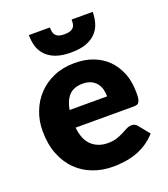

<svg xmlns="http://www.w3.org/2000/svg" viewBox="-135 -825 809 927"><g transform="rotate(-20 269.5 -361.0)"><path d="M182.1 -321.3H375Q375 -339.8 370.6 -357.4Q365.7 -375 355 -389.2Q342.8 -403.8 326.7 -411.1Q308.6 -419.4 284.2 -419.4Q239.7 -419.4 214.8 -394.5Q190.4 -369.1 182.1 -321.3ZM479 -231.4H180.2Q187.5 -167 219.7 -137.7Q252.4 -107.9 301.8 -107.9Q329.6 -107.9 348.6 -114.3Q364.7 -119.6 383.3 -128.9Q388.7 -131.8 398.7 -137Q408.7 -142.1 411.6 -143.6Q423.8 -149.9 438 -149.9Q456.1 -149.9 465.8 -136.7L511.2 -81.1Q488.8 -55.2 459.5 -36.6Q430.7 -18.6 402.3 -9.3Q372.6 0.5 344.2 3.9Q313 7.8 288.1 7.8Q231.9 7.8 186 -9.8Q137.7 -27.3 102.5 -62.5Q65.9 -98.1 45.9 -149.4Q24.9 -200.7 24.9 -270.5Q24.9 -323.7 43 -369.1Q60.5 -415.5 94.2 -450.7Q127 -485.4 174.3 -505.9Q221.7 -526.4 280.8 -526.4Q334.5 -526.4 375.5 -510.7Q418.9 -494.1 449.2 -463.9Q479.5 -433.6 497.1 -389.6Q514.2 -347.2 514.2 -289.1Q514.2 -271.5 512.7 -260.7Q511.2 -251.5 506.8 -243.2Q502.9 -235.8 496.6 -233.9Q489.3 -231.4 479 -231.4ZM206.5 -591.3Q175.3 -603 155.8 -624Q136.7 -644.5 128.9 -670.9Q121.1 -697.3 121.1 -728.5H229Q229 -715.8 231.4 -704.6Q233.9 -693.8 240.2 -687.5Q246.6 -680.2 256.8 -676.8Q266.6 -673.3 285.2 -673.3Q302.7 -673.3 313 -676.8Q323.2 -680.2 330.6 -687.5Q336.9 -694.3 338.9 -704.6Q340.8 -713.9 340.8 -728.5H449.2Q449.2 -698.7 440.9 -670.9Q433.1 -644.5 414.1 -624Q394.5 -603 363.3 -591.3Q332 -579.6 285.2 -579.6Q238.3 -579.6 206.5 -591.3Z"/></g></svg>

Font: Lato-ExtraBold
Style: Regular
Weight: 500
Designer: Lukasz Dziedzic with Adam Twardoch and Botio Nikoltchev
Foundry: tyPoland Lukasz Dziedzic
Version: ""